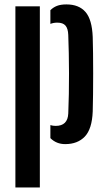

<svg xmlns="http://www.w3.org/2000/svg" viewBox="-20 -628 470 848"><path d="M202.5 -75.5Q213 -72 226 -72Q279 -72 281.5 -126.5Q285 -210.5 284.8 -303.5Q284.5 -396.5 281.5 -473.5Q280.5 -502 269.2 -515Q258 -528 233 -528Q216.5 -528 202.5 -522.5V-583Q215 -595.5 231.5 -602Q248 -608.5 273.5 -608.5Q328.5 -608.5 357.5 -575.2Q386.5 -542 389.5 -464.5Q390.5 -435.5 391 -393Q391.5 -350.5 391.5 -303.2Q391.5 -256 391 -211.8Q390.5 -167.5 389.5 -135.5Q386.5 -58.5 354.8 -25Q323 8.5 268 8.5Q229 8.5 202.5 -18ZM48 200V-600H156V200Z"/></svg>

Font: Big Shoulders Stencil Display
Style: Bold
Weight: 700
Designer: Patric King
Foundry: XO Type Co
Version: Version 1.000